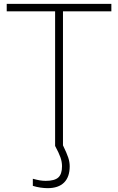

<svg xmlns="http://www.w3.org/2000/svg" viewBox="-20 -760 615 1000"><path d="M228 220Q211 220 190.5 217Q170 214 151 208V171Q173 177 188 179.5Q203 182 218 182Q264 182 283.5 164.5Q303 147 303 106Q303 83 295 60Q287 37 267 0V-701H15V-740H560V-701H308V-3Q328 38 335.5 61Q343 84 343 106Q343 162 313.5 191Q284 220 228 220Z"/></svg>

Font: Encode Sans Normal
Style: Thin
Weight: 100
Designer: Pablo Impallari, Andres Torresi
Foundry: Pablo Impallari, Andres Torresi
Version: Version 1.000; ttfautohint (v1.00) -l 8 -r 50 -G 200 -x 14 -